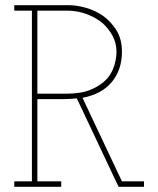

<svg xmlns="http://www.w3.org/2000/svg" viewBox="-20 -720 610 740"><path d="M216 0V-21H124V-338H229Q241 -338 253 -339Q265 -340 276 -341L437 0H535V-21H450L298 -343Q372 -357 411 -404Q450 -451 450 -521Q450 -569 429 -603Q408 -637 377 -659Q347 -680 311 -690Q275 -700 246 -700H35V-679H103V-21H35V0ZM124 -679H238Q278 -679 313 -666Q348 -653 374 -632Q399 -610 414 -581.5Q429 -553 429 -521Q429 -495 420 -466Q411 -437 390 -414Q367 -390 330 -374.5Q293 -359 237 -359H124Z"/></svg>

Font: Josefin Slab ExtraLight
Style: Regular
Weight: 250
Designer: Santiago Orozco
Foundry: Typemade
Version: Version 2.000